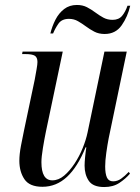

<svg xmlns="http://www.w3.org/2000/svg" viewBox="-20 -744 565 774"><path d="M400 10Q355 10 338 -15Q321 -40 321 -76Q321 -89 323 -110Q325 -131 328 -150H325Q293 -71 250 -31Q207 9 151 9Q99 9 78.5 -21.5Q58 -52 58 -96Q58 -122 64.5 -156.5Q71 -191 77 -219L120 -423Q124 -445 127.5 -465Q131 -485 131 -494Q131 -513 120 -519.5Q109 -526 83 -526H69L71 -536H233L165 -213Q159 -184 153 -147.5Q147 -111 147 -90Q147 -17 191 -17Q216 -17 238.5 -36Q261 -55 280.5 -84.5Q300 -114 313.5 -147.5Q327 -181 333 -210L401 -536H491L418 -186Q413 -160 408.5 -128Q404 -96 404 -73Q404 -44 411 -28.5Q418 -13 436 -13Q453 -13 468 -23.5Q483 -34 499 -51L504 -44Q486 -23 461 -6.5Q436 10 400 10ZM402 -607Q378 -607 360 -616.5Q342 -626 326.5 -637.5Q311 -649 294.5 -658.5Q278 -668 258 -668Q229 -668 215.5 -648.5Q202 -629 194 -609H183Q190 -638 203.5 -664.5Q217 -691 238.5 -707.5Q260 -724 290 -724Q313 -724 330.5 -715Q348 -706 364 -694Q380 -682 396.5 -673Q413 -664 434 -664Q459 -664 472.5 -680.5Q486 -697 494 -721H505Q495 -677 470.5 -642Q446 -607 402 -607Z"/></svg>

Font: Noto Serif Display Condensed
Style: Italic
Weight: 400
Width: 3
Italic angle: -12°
Designer: Monotype Design Team
Foundry: Monotype Imaging Inc.
Version: Version 2.009